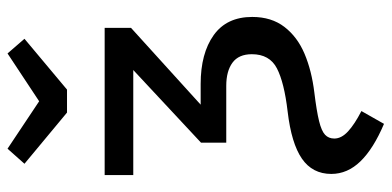

<svg xmlns="http://www.w3.org/2000/svg" viewBox="-285 -540 1040 510"><g transform="rotate(-90 235.0 -285.0)"><path d="M195 155 161 215Q95 187 61.5 152.5Q28 118 28 75Q28 25 68.5 -3Q109 -31 194 -41Q271 -50 308.5 -69.5Q346 -89 346 -136Q346 -171 323.5 -187.5Q301 -204 262 -204H111V-271L304 -451H25V-527H416V-457L212 -272H267Q348 -272 396.5 -237.5Q445 -203 445 -135Q445 -84 418.5 -49.5Q392 -15 347 4Q302 23 244 30Q195 36 168.5 42.5Q142 49 132 58.5Q122 68 122 83Q122 102 141 119.5Q160 137 195 155ZM221 -701 348 -785 387 -740 252 -627H191L55 -740L95 -785Z"/></g></svg>

Font: Fira Sans Variable
Style: Regular
Weight: 400
Designer: Carrois Corporate & Edenspiekermann AG
Foundry: Carrois Corporate GbR & Edenspiekermann AG
Version: Version 4.202